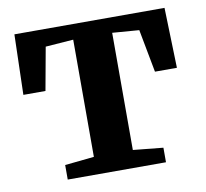

<svg xmlns="http://www.w3.org/2000/svg" viewBox="-66 -618 738 689"><g transform="rotate(-10 303.0 -273.0)"><path d="M127 0V-53L233.5 -64V-491L132 -483.5L103.5 -327H23L29 -546.5H576L582.5 -327H502.5L473 -483.5L375.5 -491V-64L485 -53V0Z"/></g></svg>

Font: Merriweather Text Regular
Style: Bold
Weight: 700
Designer: Eben Sorkin
Foundry: Eben Sorkin
Version: Version 2.100; ttfautohint (v1.7.19-72a1) -l 8 -r 50 -G 200 